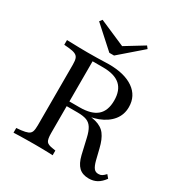

<svg xmlns="http://www.w3.org/2000/svg" viewBox="-179 -887 965 1025"><g transform="rotate(30 303.0 -374.5)"><path d="M138.7 -145.2V-472.6Q138.7 -497.6 133.9 -510.9Q129 -524.2 114.9 -530.6Q100.8 -537.1 74.2 -539.5L46 -541.9V-571Q60.5 -571 80.6 -570.2Q100.8 -569.4 124.2 -569Q147.6 -568.5 171 -568.5H179Q207.3 -568.5 231.9 -569Q256.5 -569.4 275.4 -570.2Q294.4 -571 304.8 -571Q401.6 -571 456.5 -532.7Q511.3 -494.4 511.3 -425.8Q511.3 -379 483.5 -344.4Q455.6 -309.7 405.2 -290.3Q354.8 -271 287.1 -271H182.3V-293.5H283.9Q356.5 -293.5 391.1 -323.8Q425.8 -354 425.8 -416.9Q425.8 -479.8 391.1 -510.5Q356.5 -541.1 285.5 -541.1H221V-145.2ZM515.3 11.3Q476.6 11.3 454 -10.1Q431.5 -31.5 420.2 -78.2L398.4 -172.6Q390.3 -208.1 377.8 -228.2Q365.3 -248.4 344.4 -256.5Q323.4 -264.5 288.7 -264.5H187.9V-283.9H280.6Q350.8 -283.9 391.1 -273.4Q431.5 -262.9 452.4 -235.1Q473.4 -207.3 485.5 -156.5L501.6 -91.1Q509.7 -60.5 520.2 -47.6Q530.6 -34.7 549.2 -35.5Q560.5 -35.5 569.4 -40.7Q578.2 -46 590.3 -58.9L606.5 -39.5Q587.1 -12.9 565.3 -0.8Q543.5 11.3 515.3 11.3ZM171 -2.4Q147.6 -2.4 124.2 -2Q100.8 -1.6 80.6 -1.2Q60.5 -0.8 46 0V-29L74.2 -31.5Q100.8 -34.7 114.9 -40.7Q129 -46.8 133.9 -60.1Q138.7 -73.4 138.7 -98.4V-145.2H221V-98.4Q221 -61.3 230.2 -48.4Q239.5 -35.5 271.8 -31.5L287.1 -29V0Q275.8 -0.8 259.3 -1.2Q242.7 -1.6 223.8 -2Q204.8 -2.4 184.7 -2.4H179.8ZM430.6 -759.7 442.7 -744.4 304.8 -625H275.8L144.4 -743.5L156.5 -759.7L344.4 -678.2L291.1 -674.2Z"/></g></svg>

Font: Playfair 5pt SemiExpanded Light
Style: Regular
Weight: 400
Version: Version 2.203